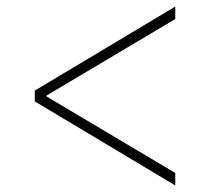

<svg xmlns="http://www.w3.org/2000/svg" viewBox="-20 -591 640 585"><path d="M86 -282V-315L514 -571V-533L122 -300V-297L514 -64V-26Z"/></svg>

Font: IBM Plex Sans Arabic ExtLt
Style: Regular
Weight: 200
Designer: Mike Abbink, Paul van der Laan, Pieter van Rosmalen, Wael Morcos, Khajak Apelian
Foundry: Bold Monday
Version: Version 1.2